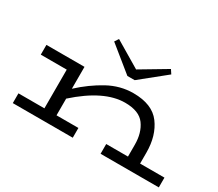

<svg xmlns="http://www.w3.org/2000/svg" viewBox="-133 -1053 1529 1345"><g transform="rotate(30 631.5 -380.5)"><path d="M1253 -79V0H782V-79H958V-175Q958 -271 912.5 -333.5Q867 -396 753 -396Q583 -396 380 -214V-79H557V0H72V-79H282V-392H72V-471H380V-294Q469 -376 566.5 -429.5Q664 -483 770 -483Q923 -483 989.5 -393.5Q1056 -304 1056 -167V-79ZM933 -729 731 -566H672L471 -729L492 -761L702 -636L912 -761Z"/></g></svg>

Font: BioRhyme Expanded
Style: Regular
Weight: 400
Width: 7
Designer: Aoife Mooney
Foundry: Aoife Mooney Type
Version: Version 1.001